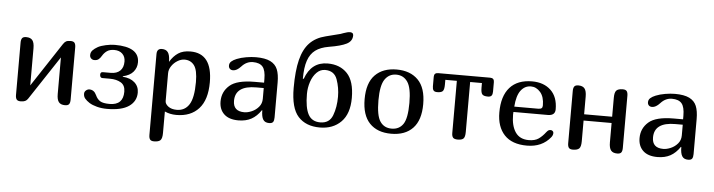

<svg xmlns="http://www.w3.org/2000/svg" viewBox="-54 -1017 5557 1495"><g transform="rotate(5 2724.5 -270.0)"><path d="M467 0Q433 0 418 -19Q403 -38 403 -82V-368L177 -26Q168 -12 155 -6Q142 0 120 0Q97 0 88.5 -11.5Q80 -23 80 -47V-455Q80 -479 88.5 -490.5Q97 -502 120 -502Q154 -502 169 -483Q184 -464 184 -420V-130L409 -472Q420 -489 432 -495.5Q444 -502 467 -502Q490 -502 498.5 -490.5Q507 -479 507 -455V-47Q507 -23 498.5 -11.5Q490 0 467 0Z M812 -40Q918 -40 918 -145Q918 -195 883.5 -215.5Q849 -236 798 -236H738Q728 -236 723.5 -243.5Q719 -251 719 -261Q719 -282 738 -282H800Q847 -282 873 -307Q899 -332 899 -379Q899 -417 875.5 -439.5Q852 -462 812 -462Q777 -462 755.5 -447Q734 -432 720 -408Q709 -389 696.5 -379.5Q684 -370 664 -370Q649 -370 638.5 -380Q628 -390 628 -406Q628 -428 642.5 -443.5Q657 -459 682 -473Q704 -485 743 -493.5Q782 -502 813 -502Q1004 -502 1004 -382Q1004 -340 977.5 -308Q951 -276 896 -264V-260Q955 -256 989 -225.5Q1023 -195 1023 -147Q1023 -79 966 -39.5Q909 0 795 0Q753 0 716.5 -9.5Q680 -19 656 -34Q633 -49 620 -64.5Q607 -80 607 -102Q607 -118 619.5 -128.5Q632 -139 646 -139Q683 -139 701 -99Q715 -68 738 -54Q761 -40 812 -40Z M1181 -502Q1213 -502 1228 -481.5Q1243 -461 1244 -416V-408H1245Q1272 -453 1309 -477.5Q1346 -502 1404 -502Q1575 -502 1575 -276Q1575 -139 1512 -69.5Q1449 0 1337 0Q1287 0 1246 -19V149Q1246 192 1231.5 206Q1217 220 1182 220Q1159 220 1150.5 208.5Q1142 197 1142 173V-459Q1142 -502 1181 -502ZM1364 -435Q1337 -435 1309 -418Q1281 -401 1263 -374Q1245 -347 1245 -318V-101Q1245 -78 1270 -59Q1295 -40 1337 -40Q1400 -40 1433.5 -92.5Q1467 -145 1467 -268Q1467 -362 1439.5 -398.5Q1412 -435 1364 -435Z M1822 0Q1748 0 1709.5 -36.5Q1671 -73 1671 -135Q1671 -211 1727.5 -260.5Q1784 -310 1923 -310H1996V-338Q1996 -406 1972.5 -434Q1949 -462 1896 -462Q1846 -462 1808 -420Q1776 -385 1747 -385Q1730 -385 1721 -394.5Q1712 -404 1712 -419Q1712 -438 1726 -451Q1740 -464 1767 -475Q1799 -488 1840 -495Q1881 -502 1916 -502Q1988 -502 2028.5 -482Q2069 -462 2085 -423Q2101 -384 2101 -321V-47Q2101 -23 2093 -11.5Q2085 0 2062 0Q2029 0 2015 -22.5Q2001 -45 2001 -94L1998 -95Q1965 -46 1922.5 -23Q1880 0 1822 0ZM1775 -149Q1775 -67 1862 -67Q1889 -67 1920.5 -80.5Q1952 -94 1974.5 -120.5Q1997 -147 1997 -184V-268H1939Q1775 -268 1775 -149Z M2458 0Q2349 0 2289 -66Q2229 -132 2229 -290Q2229 -424 2250.5 -509.5Q2272 -595 2318.5 -643.5Q2365 -692 2442 -711L2501 -726Q2548 -737 2556 -740Q2567 -744 2578 -748Q2610 -760 2630 -760Q2640 -760 2647.5 -754.5Q2655 -749 2655 -737Q2655 -692 2611 -669.5Q2567 -647 2474 -632Q2409 -621 2370 -592Q2331 -563 2312.5 -509Q2294 -455 2294 -367H2301Q2349 -502 2477 -502Q2573 -502 2630 -442Q2687 -382 2687 -251Q2687 -127 2624 -63.5Q2561 0 2458 0ZM2458 -40Q2530 -40 2554.5 -104.5Q2579 -169 2579 -251Q2579 -321 2556 -385.5Q2533 -450 2461 -450Q2424 -450 2395.5 -421.5Q2367 -393 2351.5 -347Q2336 -301 2336 -251Q2336 -145 2364 -92.5Q2392 -40 2458 -40Z M2787 -251Q2787 -378 2848 -440Q2909 -502 3016 -502Q3123 -502 3184 -440Q3245 -378 3245 -251Q3245 -126 3185 -63Q3125 0 3016 0Q2907 0 2847 -63Q2787 -126 2787 -251ZM3137 -251Q3137 -369 3105 -415.5Q3073 -462 3016 -462Q2960 -462 2927.5 -415Q2895 -368 2895 -251Q2895 -132 2926 -86Q2957 -40 3016 -40Q3075 -40 3106 -85.5Q3137 -131 3137 -251Z M3537 0Q3509 0 3499.5 -11.5Q3490 -23 3490 -47V-455H3400V-418Q3400 -379 3388.5 -366.5Q3377 -354 3345 -354Q3324 -354 3316 -364.5Q3308 -375 3308 -396V-471Q3308 -502 3340 -502H3746Q3778 -502 3778 -471V-396Q3778 -375 3770 -364.5Q3762 -354 3741 -354Q3709 -354 3697.5 -366.5Q3686 -379 3686 -418V-455H3594V-65Q3594 -25 3581 -12.5Q3568 0 3537 0Z M4251 -137Q4260 -137 4267 -131Q4274 -125 4274 -116Q4274 -98 4261 -82Q4195 0 4077 0Q3960 0 3900.5 -63.5Q3841 -127 3841 -239Q3841 -367 3901 -434.5Q3961 -502 4075 -502Q4166 -502 4221 -450Q4276 -398 4276 -301Q4276 -252 4219 -252H3950Q3949 -244 3949 -230Q3949 -144 3983 -94Q4017 -44 4088 -44Q4136 -44 4164.5 -64Q4193 -84 4218 -117L4226 -126Q4236 -137 4251 -137ZM3953 -294H4140Q4158 -294 4166 -300.5Q4174 -307 4174 -323Q4174 -390 4142.5 -426Q4111 -462 4069 -462Q4021 -462 3990 -421Q3959 -380 3953 -294Z M4783 0Q4749 0 4734 -19Q4719 -38 4719 -82V-233H4500V-71Q4500 -28 4485.5 -14Q4471 0 4436 0Q4413 0 4404.5 -11.5Q4396 -23 4396 -47V-455Q4396 -479 4404.5 -490.5Q4413 -502 4436 -502Q4470 -502 4485 -483Q4500 -464 4500 -420V-282H4719V-430Q4719 -473 4733.5 -487.5Q4748 -502 4783 -502Q4806 -502 4814.5 -490.5Q4823 -479 4823 -455V-47Q4823 -23 4814.5 -11.5Q4806 0 4783 0Z M5097 0Q5023 0 4984.5 -36.5Q4946 -73 4946 -135Q4946 -211 5002.5 -260.5Q5059 -310 5198 -310H5271V-338Q5271 -406 5247.5 -434Q5224 -462 5171 -462Q5121 -462 5083 -420Q5051 -385 5022 -385Q5005 -385 4996 -394.5Q4987 -404 4987 -419Q4987 -438 5001 -451Q5015 -464 5042 -475Q5074 -488 5115 -495Q5156 -502 5191 -502Q5263 -502 5303.5 -482Q5344 -462 5360 -423Q5376 -384 5376 -321V-47Q5376 -23 5368 -11.5Q5360 0 5337 0Q5304 0 5290 -22.5Q5276 -45 5276 -94L5273 -95Q5240 -46 5197.5 -23Q5155 0 5097 0ZM5050 -149Q5050 -67 5137 -67Q5164 -67 5195.5 -80.5Q5227 -94 5249.5 -120.5Q5272 -147 5272 -184V-268H5214Q5050 -268 5050 -149Z"/></g></svg>

Font: Marmelad for Arash.Academy
Style: Regular
Weight: 400
Designer: Manvel Shmavonyan
Foundry: Cyreal
Version: Version 1.110;Glyphs 3.2 (3202)